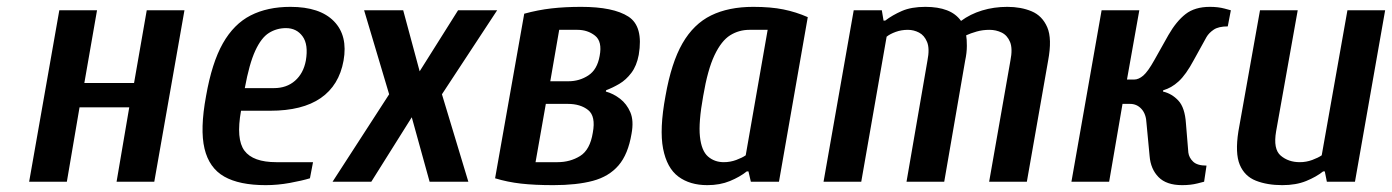

<svg xmlns="http://www.w3.org/2000/svg" viewBox="-20 -530 4060 560"><path d="M65 0 153 -500H263L226 -288H371L408 -500H518L430 0H320L357 -217H212L175 0Z M755 10Q678 10 634 -15Q590 -40 576.5 -96.5Q563 -153 581 -250Q598 -347 630 -403.5Q662 -460 711 -485Q760 -510 827 -510Q913 -510 954 -468Q995 -426 982 -353Q969 -281 915.5 -244Q862 -207 768 -207H683Q668 -124 693 -90.5Q718 -57 786 -57H893L884 -10Q861 -3 825.5 3.5Q790 10 755 10ZM694 -273H779Q816 -273 840.5 -294.5Q865 -316 872 -353Q880 -400 862.5 -424Q845 -448 814 -448Q787 -448 764.5 -434Q742 -420 724.5 -382Q707 -344 694 -273Z M950 0 1115 -255 1042 -500H1156L1204 -322L1316 -500H1430L1269 -255L1346 0H1233L1181 -188L1063 0Z M1594 10Q1539 10 1499.5 5.5Q1460 1 1424 -10L1509 -490Q1549 -501 1588.5 -505.5Q1628 -510 1675 -510Q1769 -510 1813 -481.5Q1857 -453 1843 -370Q1837 -338 1821.5 -317.5Q1806 -297 1786.5 -285.5Q1767 -274 1748 -267L1747 -263Q1769 -257 1788.5 -242Q1808 -227 1818.5 -202.5Q1829 -178 1822 -140Q1812 -80 1784 -47.5Q1756 -15 1709 -2.5Q1662 10 1594 10ZM1542 -57H1606Q1643 -57 1672 -75Q1701 -93 1709 -143Q1718 -191 1695.5 -209Q1673 -227 1636 -227H1572ZM1585 -293H1638Q1670 -293 1696 -310Q1722 -327 1729 -367Q1737 -409 1715.5 -426Q1694 -443 1664 -443H1611Z M2043 10Q1992 10 1958.5 -15Q1925 -40 1914 -96.5Q1903 -153 1921 -250Q1938 -347 1970.5 -403.5Q2003 -460 2054 -485Q2105 -510 2177 -510Q2228 -510 2265 -502.5Q2302 -495 2336 -480L2252 0H2170L2163 -30H2158Q2138 -14 2109 -2Q2080 10 2043 10ZM2091 -57Q2110 -57 2127.5 -63.5Q2145 -70 2155 -77L2219 -443H2166Q2135 -443 2109.5 -427Q2084 -411 2064 -369Q2044 -327 2031 -250Q2017 -173 2021.5 -131.5Q2026 -90 2045 -73.5Q2064 -57 2091 -57Z M2382 0 2470 -500H2552L2557 -470H2562Q2583 -486 2610.5 -498Q2638 -510 2679 -510Q2716 -510 2742 -500Q2768 -490 2783 -469Q2810 -489 2844.5 -499.5Q2879 -510 2918 -510Q2958 -510 2989 -497Q3020 -484 3034.5 -450.5Q3049 -417 3037 -353L2975 0H2865L2927 -353Q2934 -388 2926 -407.5Q2918 -427 2901.5 -435Q2885 -443 2866 -443Q2846 -443 2828.5 -438Q2811 -433 2798 -427Q2800 -416 2800 -396Q2800 -376 2795 -353L2734 0H2624L2685 -353Q2692 -388 2684 -407.5Q2676 -427 2660.5 -435Q2645 -443 2628 -443Q2609 -443 2592.5 -437Q2576 -431 2566 -423L2492 0Z M3428 10Q3382 10 3359 -13.5Q3336 -37 3333 -75L3324 -170Q3323 -197 3309.5 -212Q3296 -227 3276 -227H3254L3215 0H3105L3193 -500H3303L3267 -298H3288Q3301 -298 3314.5 -309.5Q3328 -321 3347 -355L3388 -428Q3411 -468 3438 -489Q3465 -510 3509 -510Q3533 -510 3551.5 -505Q3570 -500 3570 -500L3561 -453Q3534 -453 3520 -443.5Q3506 -434 3499 -422L3462 -355Q3439 -312 3417.5 -292.5Q3396 -273 3373 -267L3372 -263Q3398 -257 3417 -236.5Q3436 -216 3439 -170L3446 -85Q3448 -70 3460 -58.5Q3472 -47 3499 -47L3492 0Q3492 0 3472.5 5Q3453 10 3428 10Z M3720 10Q3676 10 3643 -3Q3610 -16 3596 -49.5Q3582 -83 3592 -147L3655 -500H3765L3702 -147Q3693 -95 3715.5 -76Q3738 -57 3771 -57Q3790 -57 3807.5 -63.5Q3825 -70 3835 -77L3910 -500H4020L3932 0H3850L3844 -30H3839Q3819 -14 3789.5 -2Q3760 10 3720 10Z"/></svg>

Font: Cuprum SemiBold
Style: Italic
Weight: 600
Italic angle: -10°
Version: Version 3.000